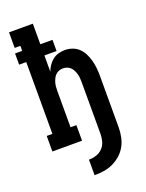

<svg xmlns="http://www.w3.org/2000/svg" viewBox="-173 -818 845 1113"><g transform="rotate(-20 250.0 -261.0)"><path d="M211 213V117Q234 117 256.5 110Q279 103 295.5 86Q312 69 318.5 46Q325 23 325 0V-320Q325 -333 324 -345.5Q323 -358 319.5 -370Q316 -382 310.5 -393.5Q305 -405 296 -414Q287 -423 275 -427.5Q263 -432 250 -432Q237 -432 225 -427.5Q213 -423 204 -414Q195 -405 189.5 -393.5Q184 -382 180.5 -370Q177 -358 176 -345.5Q175 -333 175 -320V-96H211V0H28V-96H63V-539H19V-608H63V-639H28V-735H175V-608H250V-539H175V-439Q182 -458 193.5 -475Q205 -492 221 -504.5Q237 -517 256.5 -522.5Q276 -528 296 -528Q320 -528 342.5 -520Q365 -512 382 -495.5Q399 -479 409.5 -457.5Q420 -436 426 -413.5Q432 -391 434.5 -367.5Q437 -344 437 -320V0Q437 29 431 58.5Q425 88 411 113.5Q397 139 374.5 159Q352 179 325.5 191.5Q299 204 269.5 208.5Q240 213 211 213Z"/></g></svg>

Font: Iosevka Gothic
Style: Bold
Weight: 700
Monospace: yes
Designer: Belleve Invis
Foundry: Belleve Invis
Version: Version 15.5.1; ttfautohint (v1.8.4)